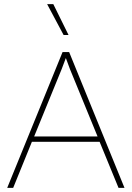

<svg xmlns="http://www.w3.org/2000/svg" viewBox="-20 -913 640 933"><path d="M313 -743H289L209 -893H239ZM556 0 464 -224H135L44 0H15L284 -660H316L585 0ZM146 -250H454L320 -577L300 -631L280 -578Z"/></svg>

Font: Elaine Sans ExtraLight
Style: Regular
Weight: 275
Designer: Wei Huang
Foundry: Wei Huang
Version: Version 2.001;December 24, 2019;FontCreator 12.0.0.2547 64-b